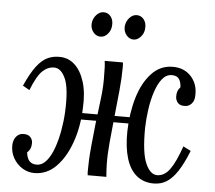

<svg xmlns="http://www.w3.org/2000/svg" viewBox="-52 -782 951 850"><g transform="rotate(5 423.5 -357.0)"><path d="M130 11Q102 11 77 -4.5Q52 -20 37 -46.5Q22 -73 23 -106Q25 -130 37.5 -143.5Q50 -157 67 -157Q89 -158 99.5 -146Q110 -134 109 -118Q109 -105 104.5 -95Q100 -85 91 -77Q95 -49 106.5 -38Q118 -27 137 -27Q162 -27 181 -49.5Q200 -72 213 -108.5Q226 -145 233.5 -187Q241 -229 243 -269Q248 -374 228.5 -418Q209 -462 178 -462Q150 -462 126.5 -440Q103 -418 77 -353L47 -370Q73 -428 96.5 -458.5Q120 -489 145 -500.5Q170 -512 199 -511Q236 -511 264.5 -485.5Q293 -460 308.5 -411Q324 -362 320 -292Q317 -210 292.5 -141Q268 -72 227 -30.5Q186 11 130 11ZM661 11Q616 11 585 -14.5Q554 -40 539 -89Q524 -138 525 -208Q527 -291 547.5 -359.5Q568 -428 607 -469.5Q646 -511 701 -511Q752 -511 782.5 -477.5Q813 -444 811 -394Q811 -370 798.5 -356.5Q786 -343 769 -343Q747 -342 737 -354Q727 -366 727 -382Q727 -396 730.5 -405.5Q734 -415 742 -423Q742 -445 732.5 -459.5Q723 -474 700 -474Q675 -474 657 -451.5Q639 -429 627 -392.5Q615 -356 609 -313.5Q603 -271 602 -231Q601 -121 621.5 -74Q642 -27 673 -27Q705 -27 729 -59.5Q753 -92 778 -164L812 -147Q789 -89 766 -54.5Q743 -20 718 -4.5Q693 11 661 11ZM367 0Q366 -7 366 -12.5Q366 -18 366 -26Q366 -43 367 -66.5Q368 -90 371.5 -129Q375 -168 382 -231Q389 -290 396 -345Q403 -400 401 -457Q401 -469 400.5 -482.5Q400 -496 398 -511H479Q480 -504 480 -498.5Q480 -493 480 -485Q480 -443 474.5 -386Q469 -329 462.5 -268.5Q456 -208 451 -152Q446 -96 447 -55Q447 -43 448 -29Q449 -15 450 0ZM293 -243 294 -272H544V-244ZM517 -616Q498 -616 485 -632Q472 -648 473 -670Q475 -693 489.5 -709Q504 -725 522 -725Q542 -725 554 -709Q566 -693 564 -670Q563 -648 548.5 -632Q534 -616 517 -616ZM370 -616Q351 -616 338 -632Q325 -648 326 -670Q328 -693 342.5 -709Q357 -725 375 -725Q395 -725 407 -709Q419 -693 417 -670Q416 -648 402 -632Q388 -616 370 -616Z"/></g></svg>

Font: Lora
Style: Italic
Weight: 400
Italic angle: -3°
Designer: Olga Karpushina, Alexei Vanyashin (Cyrillic)
Foundry: Cyreal
Version: Version 3.008